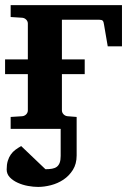

<svg xmlns="http://www.w3.org/2000/svg" viewBox="-20 -508 521 757"><path d="M282.2 105Q282.2 138.2 267.3 161.9Q252.4 185.5 230 200.4Q207.5 215.3 180.7 222.2Q153.8 229 130.4 229Q111.8 229 90.3 225.1Q68.8 221.2 50 212.6Q31.2 204.1 18.8 191.2Q6.3 178.2 6.3 160.2Q6.3 140.6 10.7 126.2Q15.1 111.8 22.7 101.1Q30.3 90.3 40.8 82.5Q51.3 74.7 63.5 67.9L159.2 159.2Q173.8 159.2 185.1 157.2Q196.3 155.3 203.9 149.7Q211.4 144 215.3 133.8Q219.2 123.5 219.2 106.9V0H22V-46.9L67.9 -49.8Q77.1 -50.8 83.5 -57.4Q89.8 -64 89.8 -73.2V-215.8H0V-273.9H89.8V-415Q89.8 -423.8 83.5 -430.4Q77.1 -437 67.9 -438L22 -440.9V-487.8H460.9V-325.2H404.8L390.1 -411.1Q388.7 -422.4 385 -426.3Q381.3 -430.2 371.1 -430.2H224.1V-273.9H314V-215.8H224.1V-73.2Q224.1 -64 230.5 -57.4Q236.8 -50.8 246.1 -49.8L282.2 -46.9Z"/></svg>

Font: Charis SIL CyrE
Style: Bold
Weight: 700
Foundry: SIL International
Version: Version 5.000